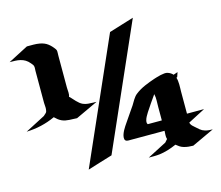

<svg xmlns="http://www.w3.org/2000/svg" viewBox="-130 -742 1011 878"><g transform="rotate(-15 375.5 -303.5)"><path d="M691.7 -92.3Q692.1 -91.1 692.4 -89.8Q692.6 -88.6 693.1 -87.4Q695.6 -80.8 700.7 -76Q705.8 -71.3 710.7 -66.9Q720 -58.3 729.4 -50.5Q738.8 -42.7 751.2 -39.1Q760.3 -36.4 769.2 -35.6Q778.1 -34.9 787.4 -34.7L682.1 14.4Q670.9 14.2 659.9 13.1Q648.9 12 638.2 8.8Q627.9 5.9 619.9 0.5Q611.8 -4.9 604.2 -11.2Q594.2 -6.8 583.6 -2.8Q573 1.2 562.6 4.3Q552.2 7.3 542.2 9.5Q532.2 11.7 523.7 12.7Q510.5 14.2 497.4 14.3Q484.4 14.4 471.2 14.4L562 -32.5Q564.9 -35.9 567.9 -39.3Q570.8 -42.7 574 -46.1Q571 -55.9 571.7 -65.7Q572.3 -75.4 572.8 -85.4H413.6Q410.9 -85.4 407.3 -85.3Q403.8 -85.2 400.4 -85.4Q397 -85.7 393.8 -86.5Q390.6 -87.4 388.4 -89.6Q385.7 -92.3 384.9 -96.1Q384 -99.9 384.3 -103.9Q384.5 -107.9 385.5 -111.9Q386.5 -116 387.5 -118.9Q390.6 -127.9 395.1 -136.2Q399.7 -144.5 404.8 -152.5Q409.9 -160.4 415.4 -168.1Q420.9 -175.8 426 -183.6Q434.6 -196.8 443.8 -209.6Q453.1 -222.4 461.7 -235.6Q465.6 -241.7 469.1 -248Q472.7 -254.4 476.7 -260.5Q480.7 -266.6 485.2 -272.2Q489.7 -277.8 495.6 -282.2Q505.9 -290.3 517.3 -296.9Q528.8 -303.5 540.9 -308.8Q553 -314.2 565.3 -318.7Q577.6 -323.2 589.8 -327.4Q595.2 -329.1 603.8 -331.7Q612.3 -334.2 621.5 -336.3Q630.6 -338.4 639.4 -339.1Q648.2 -339.8 653.8 -338.1Q662.4 -335.4 668.6 -331.4Q674.8 -327.4 679 -322.3L699.5 -329.3L692.1 -307.4L688 -305.9Q690.4 -298.6 691.4 -290.3Q692.4 -282 692.6 -273.3Q692.9 -264.6 692.5 -256Q692.1 -247.3 692.1 -239V-134.5H772.9ZM566.4 -622.3 309.3 -39.8Q279.8 -30.8 250.6 -21.9Q221.4 -12.9 191.9 -3.7L449 -586.2ZM64.5 -621.1Q79.8 -621.1 95.1 -621.1Q110.4 -621.1 125.5 -618.4Q147.5 -614.3 162.2 -603Q177 -591.8 189.5 -574Q192.9 -569.1 193 -562.6Q193.1 -556.2 192.9 -550.5Q192.9 -549.6 192.7 -548.8Q192.6 -548.1 192.6 -547.4Q193.1 -547.9 192.9 -546.5Q192.6 -545.2 192.6 -544.4V-392.3Q192.6 -386.7 193.1 -381Q193.6 -375.2 193.8 -369.4Q194.1 -363.5 193.4 -357.8Q192.6 -352.1 190.4 -346.9L192.6 -347.9Q198.5 -342 204.2 -335.3Q210 -328.6 216.2 -322.3Q222.4 -315.9 229.1 -310.4Q235.8 -304.9 243.4 -301.5Q255.1 -296.4 267.8 -295.5Q280.5 -294.7 293 -294.2Q296.4 -294.2 299.7 -294.2Q303 -294.2 306.4 -293.7L201.2 -244.6Q192.4 -245.4 183.2 -245.5Q174.1 -245.6 165.2 -246.2Q156.2 -246.8 147.5 -248.4Q138.7 -250 130.4 -253.7Q121.3 -257.8 113.9 -263.7Q106.4 -269.5 99.4 -276.6Q82.5 -268.8 66 -263.2Q49.6 -257.6 32.8 -253.7Q16.1 -249.8 -1.2 -247.6Q-18.6 -245.4 -37.4 -244.6L55.9 -293Q57.4 -294.4 57.9 -294.2Q58.3 -294.9 59.6 -296Q60.8 -297.1 61.5 -297.6Q61.3 -297.6 61.8 -298.1Q62.3 -298.6 63.1 -299.2Q64 -299.8 64.8 -300.5Q65.7 -301.3 66.2 -301.8L69.8 -305.7L70.1 -305.9L70.6 -306.6Q72.5 -309.3 73.1 -312.6Q73.7 -315.9 74.2 -318.8Q75.4 -326.9 74.5 -335Q73.5 -343 73.5 -351.1V-503.2Q73.5 -508.3 74 -513.5Q74.5 -518.8 73.5 -523.9Q72.8 -528.8 69.3 -533.2Q65.9 -537.6 63 -541Q53.5 -552.7 42.8 -559.1Q32.2 -565.4 20.5 -568.2Q8.8 -571 -3.9 -571.5Q-16.6 -572 -30.3 -572ZM503.4 -140.9Q503.9 -138.4 505 -136.8Q506.1 -135.3 506.6 -134.5H573V-197.8Q573 -213.1 573.6 -228.6Q574.2 -244.1 570.6 -259.5Q558.1 -241.5 545.5 -223.6Q533 -205.8 521.2 -187.3Q516.4 -179.4 511.6 -171Q506.8 -162.6 504.4 -153.3Q503.7 -150.1 503.3 -147.2Q502.9 -144.3 503.4 -140.9ZM67.1 -302.2 67.6 -302.7Q67.1 -302.2 66.9 -302Q66.7 -301.8 67.1 -302.2Z"/></g></svg>

Font: Autopia
Style: Bold
Weight: 700
Designer: Antoine Gelgon
Foundry: Antoine Gelgon
Version: 001.000